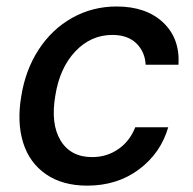

<svg xmlns="http://www.w3.org/2000/svg" viewBox="-20 -573 608 604"><path d="M254.3 11Q176.5 11 124.5 -25Q72.4 -61.1 52.7 -124.6Q33 -188.2 46.9 -270.2Q60 -353 101.7 -417.1Q143.5 -481.2 207.2 -516.9Q271 -552.6 346.9 -552.6Q439.6 -552.6 493.1 -502.3Q546.5 -452.1 541.5 -369.3H438.2Q436.1 -410.2 408.9 -436.6Q381.7 -463.1 333.5 -463.1Q266 -463.1 217 -411.4Q168 -359.7 154.1 -272.7Q138.8 -183.6 170.5 -131.2Q202.1 -78.8 269.9 -78.8Q315.7 -78.8 351.9 -103.7Q388.1 -128.6 405.5 -172.6H509.2Q485.4 -90.9 417.1 -40Q348.7 11 254.3 11Z"/></svg>

Font: Karasuma Gothic
Style: Medium Italic
Weight: 500
Italic angle: 9.39998°
Designer: Rasmus Andersson / Ryoko Nishizuka
Foundry: Genbu
Version: Version 1.00